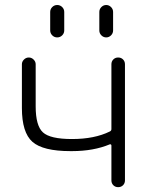

<svg xmlns="http://www.w3.org/2000/svg" viewBox="-20 -777 598 775"><path d="M429.7 -517.6Q429.7 -529.3 437.5 -537.1Q445.3 -544.9 457 -544.9Q468.8 -544.9 476.6 -537.1Q484.4 -529.3 484.4 -517.6V-48.8Q484.4 -37.1 476.6 -29.3Q468.8 -21.5 457 -21.5Q445.3 -21.5 437.5 -29.3Q429.7 -37.1 429.7 -48.8V-189.5Q429.7 -192.4 427.7 -193.8Q425.8 -195.3 422.9 -194.3Q357.4 -167 270.5 -167Q267.6 -167 264.6 -167Q153.3 -167 110.8 -204.6Q68.4 -242.2 68.4 -340.8V-517.6Q68.4 -528.3 76.7 -536.6Q85 -544.9 96.2 -544.9Q107.4 -544.9 115.7 -536.6Q124 -528.3 124 -517.6V-347.7Q124 -269.5 153.3 -242.7Q182.6 -215.8 270.5 -215.8Q361.3 -215.8 422.9 -246.1Q429.7 -249 429.7 -255.9ZM182.6 -654.3V-728.5Q182.6 -740.2 190.9 -748.5Q199.2 -756.8 210.9 -756.8Q222.7 -756.8 231 -748.5Q239.3 -740.2 239.3 -728.5V-654.3Q239.3 -642.6 231 -634.3Q222.7 -626 210.9 -626Q199.2 -626 190.9 -634.3Q182.6 -642.6 182.6 -654.3ZM380.9 -654.3V-728.5Q380.9 -740.2 389.2 -748.5Q397.5 -756.8 408.7 -756.8Q419.9 -756.8 428.2 -748.5Q436.5 -740.2 436.5 -728.5V-654.3Q436.5 -642.6 428.2 -634.3Q419.9 -626 408.7 -626Q397.5 -626 389.2 -634.3Q380.9 -642.6 380.9 -654.3Z"/></svg>

Font: Gen Jyuu Gothic Light
Style: Regular
Weight: 200
Designer: [Source Han Sans]
Ryoko NISHIZUKA  (kana & ideographs); Paul D. Hunt (Latin, Greek & Cyrillic); Wenlong ZHANG  (bopomofo
Version: Version 1.002.20150607